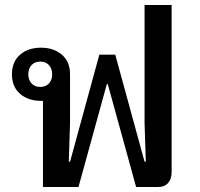

<svg xmlns="http://www.w3.org/2000/svg" viewBox="-20 -753 806 773"><path d="M153 -347H145Q93 -347 60.5 -375.5Q28 -404 28 -454Q28 -504 60.5 -532.5Q93 -561 145 -561Q197 -561 229.5 -532.5Q262 -504 262 -454V-259L257 -102H262L380 -533H444L562 -102H567L562 -259V-733H671V-60Q671 -33 657 -16.5Q643 0 614 0H528L414 -414H410L296 0H153ZM142 -403Q164 -403 177 -417Q190 -431 190 -454Q190 -477 177 -491Q164 -505 142 -505Q120 -505 107 -491Q94 -477 94 -454Q94 -431 107 -417Q120 -403 142 -403Z"/></svg>

Font: IBM Plex Sans Thai Looped Medium
Style: Regular
Weight: 500
Designer: Mike Abbink, Paul van der Laan, Pieter van Rosmalen, Ben Mitchell, Mark Frömberg
Foundry: Bold Monday
Version: Version 1.1